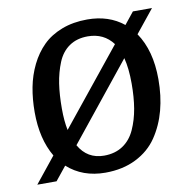

<svg xmlns="http://www.w3.org/2000/svg" viewBox="-66 -587 670 667"><g transform="rotate(-10 269.5 -253.5)"><path d="M512.2 -521 446.8 -439.9Q491.2 -375 491.2 -273.9Q491.2 -214.8 477.8 -164.6Q464.4 -114.3 436.8 -73.5Q409.2 -32.7 362.3 -9.3Q315.4 14.2 253.9 14.2Q173.8 14.2 120.1 -34.2L81.1 14.2H13.2L85.9 -76.2Q47.9 -140.6 47.9 -234.9Q47.9 -281.2 55.7 -322.3Q63.5 -363.3 81.5 -400.1Q99.6 -437 126.5 -463.6Q153.3 -490.2 193.4 -505.6Q233.4 -521 283.2 -521Q359.4 -521 411.1 -479L444.8 -521ZM143.1 -231Q143.1 -187 149.9 -154.8L363.8 -419.9Q331.5 -462.9 274.9 -462.9Q236.3 -462.9 209.5 -444.3Q182.6 -425.8 168.7 -391.6Q154.8 -357.4 148.9 -318.8Q143.1 -280.3 143.1 -231ZM397 -274.9Q397 -329.1 387.2 -366.2L170.9 -97.2Q200.7 -44.9 259.8 -44.9Q298.3 -44.9 325.9 -63.2Q353.5 -81.5 368.7 -115Q383.8 -148.4 390.4 -187.5Q397 -226.6 397 -274.9Z"/></g></svg>

Font: Literata Book
Style: Italic
Weight: 400
Italic angle: -3°
Designer: Latin by Veronika Burian and Jose Scaglione. Greek by Irene Vlachou. Cyrillic by Vera Evstafieva
Foundry: TypeTogether
Version: Version 1.003;PS 001.003;hotconv 1.0.88;makeotf.lib2.5.64775